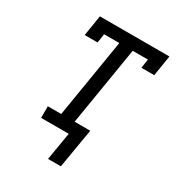

<svg xmlns="http://www.w3.org/2000/svg" viewBox="-216 -868 1107 1203"><g transform="rotate(30 337.5 -267.0)"><path d="M316 201 350 0H150V-84H247L340 -651H230L220 -586H127L151 -735H654L630 -586H537L547 -651H437L344 -84H457L409 201Z"/></g></svg>

Font: Iosevka Etoile Medium
Style: Italic
Weight: 500
Italic angle: -9°
Designer: Belleve Invis
Foundry: Belleve Invis
Version: Version 22.1.2; ttfautohint (v1.8.4)